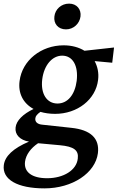

<svg xmlns="http://www.w3.org/2000/svg" viewBox="-28 -771 649 1059"><path d="M217 268C372 268 498 183 512 74C522 -8 472 -55 365 -66L208 -83C178 -85 164 -99 167 -119C168 -131 178 -142 195 -154C219 -147 246 -143 276 -143C399 -143 500 -222 513 -330C518 -369 510 -404 494 -434L591 -425L601 -509L438 -491C407 -510 368 -521 323 -521C199 -521 94 -438 80 -324C71 -256 100 -201 157 -170C99 -142 62 -106 58 -68C53 -29 82 2 132 10C45 47 -1 90 -7 140C-17 219 68 268 217 268ZM110 121C115 82 142 46 182 19L302 30C380 37 407 58 401 104C394 168 322 212 232 212C148 212 103 178 110 121ZM205 -334C215 -412 260 -464 315 -464C373 -464 405 -409 395 -325C385 -248 345 -200 289 -200C230 -200 195 -254 205 -334ZM272 -680C267 -641 292 -609 336 -609C378 -609 411 -641 416 -680C421 -719 396 -751 353 -751C309 -751 276 -719 272 -680Z"/></svg>

Font: TPK Tissa Web SemiBold
Style: Italic
Weight: 600
Italic angle: -7°
Designer: Jacques Le Bailly, Suppakit Chalermlarp | Katatrad Co.,Ltd.
Foundry: Jacques Le Bailly, Cadson Demak Co.,Ltd.
Version: Version 5.000;Glyphs 3.1.2 (3151)